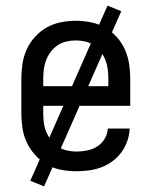

<svg xmlns="http://www.w3.org/2000/svg" viewBox="-20 -602 540 684"><path d="M252 8Q225 8 198 3Q171 -2 147.5 -15.5Q124 -29 105.5 -49.5Q87 -70 75.5 -94.5Q64 -119 60 -146Q56 -173 56 -200V-320Q56 -347 60 -374Q64 -401 75 -425.5Q86 -450 104.5 -470.5Q123 -491 146 -504Q169 -517 196 -522.5Q223 -528 250 -528Q277 -528 304 -522.5Q331 -517 354 -504Q377 -491 395.5 -470.5Q414 -450 425 -425.5Q436 -401 440 -374Q444 -347 444 -320V-225H134V-200Q134 -183 136 -166Q138 -149 144.5 -133Q151 -117 161.5 -103Q172 -89 186.5 -79.5Q201 -70 218 -66Q235 -62 252 -62Q271 -62 290.5 -66Q310 -70 326 -80Q342 -90 352.5 -107Q363 -124 364 -144H442Q441 -121 433.5 -99.5Q426 -78 412.5 -59.5Q399 -41 380.5 -27.5Q362 -14 341 -6Q320 2 297 5Q274 8 252 8ZM366 -295V-320Q366 -337 364 -354Q362 -371 356 -387Q350 -403 339.5 -417Q329 -431 315 -440.5Q301 -450 284 -454Q267 -458 250 -458Q233 -458 216 -454Q199 -450 185 -440.5Q171 -431 160.5 -417Q150 -403 144 -387Q138 -371 136 -354Q134 -337 134 -320V-295ZM137 62 88 42 363 -582 412 -562Z"/></svg>

Font: Iosevka SS04
Style: Regular
Weight: 400
Monospace: yes
Designer: Belleve Invis
Foundry: Belleve Invis
Version: Version 19.0.0; ttfautohint (v1.8.4)